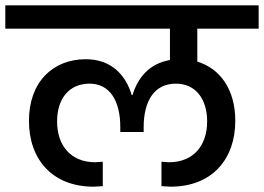

<svg xmlns="http://www.w3.org/2000/svg" viewBox="-44 -760 994 723"><path d="M-24 -652H596V-534C520 -521 475 -469 455 -402H452C429 -479 374 -537 279 -537C155 -537 65 -451 65 -305C65 -161 152 -57 309 -57C314 -57 326 -58 343 -59V-151L315 -149C224 -149 171 -210 171 -303C171 -388 216 -445 293 -445C370 -445 409 -380 409 -281V-263H497V-281C497 -381 538 -445 618 -445C693 -445 736 -387 736 -303C736 -210 683 -149 592 -149L564 -151V-59C581 -58 593 -57 598 -57C755 -57 842 -161 842 -305C842 -421 787 -501 699 -528V-652H930V-740H-24Z"/></svg>

Font: Poppins Medium
Style: Regular
Weight: 500
Designer: Ninad Kale (Devanagari), Jonny Pinhorn (Latin)
Foundry: Indian Type Foundry
Version: 4.004